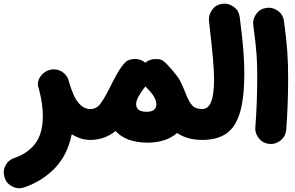

<svg xmlns="http://www.w3.org/2000/svg" viewBox="-26 -695 1597 1038"><path d="M183.1 -217.3C183.6 -215.8 184.1 -214.8 184.6 -213.4C198.7 -159.2 205.6 -110.8 205.6 -68.4C205.6 -4.9 191.9 44.9 164.6 81.1C137.2 116.7 99.6 143.1 51.3 159.2C32.7 165.5 18.6 176.3 8.8 191.4C-1 206.5 -5.9 221.2 -5.9 235.4C-5.9 244.1 -4.4 253.4 -1.5 263.7C4.4 283.7 15.6 298.3 31.7 308.1C47.9 317.9 62.5 322.8 76.2 322.8C85.4 322.8 95.2 321.3 105 317.9C168.9 296.4 224.1 261.7 270.5 214.4C316.4 166.5 346.7 105.5 361.8 31.2C393.1 50.3 426.8 61.5 461.9 61.5H462.4C485.4 61.5 505.4 53.2 521.5 37.1C537.6 20.5 545.4 1 545.4 -22C545.4 -44.9 537.6 -64.9 521.5 -81.1C505.4 -97.2 485.4 -105.5 462.4 -105.5H461.9C439 -105.5 418 -116.2 398.9 -138.2C379.9 -159.7 362.3 -198.2 346.7 -254.4L345.7 -257.3C341.8 -273.4 333 -287.6 319.3 -299.8C305.2 -312 288.6 -318.8 269.5 -319.8C267.6 -320.3 265.6 -320.3 263.7 -320.3C257.3 -320.3 251.5 -319.3 245.6 -317.9C230.5 -314.5 217.3 -307.1 206.1 -296.9C183.1 -275.4 178.7 -253.4 178.7 -240.2C178.7 -232.4 180.2 -224.6 183.1 -217.3Z M378.9 -22C378.9 1 387.2 20.5 403.3 37.1C419.9 53.2 439.5 61.5 462.4 61.5C518.6 61.5 563.5 42 598.6 13.2C634.3 52.7 691.9 76.2 770.5 76.2C838.4 76.2 892.1 58.6 931.6 23.9C964.8 46.9 1008.8 61.5 1066.9 61.5H1067.4C1090.3 61.5 1110.4 53.2 1126.5 37.1C1142.6 20.5 1150.4 1 1150.4 -22C1150.4 -44.9 1142.6 -64.9 1126.5 -81.1C1110.4 -97.2 1090.3 -105.5 1067.4 -105.5H1066.9C1043 -105.5 1025.4 -111.8 1013.2 -125C1001 -138.2 987.8 -162.1 974.6 -197.8C965.3 -221.7 956.5 -241.7 947.3 -258.8C938 -275.4 924.3 -293.9 906.2 -314.9C898.4 -324.2 890.1 -333 881.3 -342.3C878.9 -344.7 876 -347.7 873.5 -350.6C858.4 -366.2 845.2 -374.5 833.5 -375C821.8 -375.5 814.9 -375.5 813.5 -375.5C793.5 -375.5 775.4 -369.1 759.3 -356L758.3 -356.9C749 -364.3 738.8 -369.6 727.5 -373C719.7 -375.5 711.9 -376.5 703.6 -376.5C696.3 -376.5 687 -375 675.3 -372.1C663.6 -369.1 652.8 -361.3 642.6 -348.6C641.6 -348.1 640.6 -347.2 640.1 -346.2C616.2 -316.4 594.7 -274.9 571.8 -229.5C551.3 -188 533.7 -157.2 519 -136.7C504.4 -115.7 485.4 -105.5 462.4 -105.5C439.5 -105.5 419.9 -97.2 403.3 -81.1C387.2 -64.9 378.9 -44.9 378.9 -22ZM710 -132.3C710 -143.6 713.9 -156.7 722.2 -171.9C726.1 -178.7 730.5 -186 735.4 -193.8C741.7 -204.1 750 -215.3 759.8 -227.5C801.3 -188 819.3 -158.2 819.3 -130.9C819.3 -104 801.8 -90.8 766.1 -90.8C728.5 -90.8 710 -104.5 710 -132.3Z M983.9 -22C983.9 1 992.2 20.5 1008.3 37.1C1024.9 53.2 1044.4 61.5 1067.4 61.5C1121.6 61.5 1165.5 49.8 1199.2 25.9C1265.6 -21.5 1294.9 -125 1294.9 -299.3C1294.9 -337.9 1293 -381.3 1289.1 -429.2C1285.2 -476.6 1278.8 -534.7 1270 -602.5C1267.1 -625.5 1257.3 -643.1 1240.2 -656.2C1223.1 -668.9 1205.6 -675.3 1187.5 -675.3C1183.6 -675.3 1179.7 -674.8 1175.8 -674.3C1152.8 -671.4 1135.3 -661.6 1122.6 -644.5C1109.9 -627.4 1103.5 -609.4 1103.5 -590.8C1103.5 -587.4 1103.5 -583.5 1104 -580.1C1124.5 -401.9 1131.3 -324.2 1131.3 -268.6C1131.3 -154.8 1109.9 -105.5 1067.4 -105.5C1044.4 -105.5 1024.9 -97.2 1008.3 -81.1C992.2 -64.9 983.9 -44.9 983.9 -22Z M1343.3 -558.1C1361.3 -425.8 1364.7 -375 1364.7 -277.3C1364.7 -185.1 1360.8 -87.9 1354.5 -7.3C1354 -4.9 1354 -2 1354 0.5C1354 20 1361.3 38.1 1375.5 55.2C1389.6 71.8 1407.7 81.1 1430.7 83C1433.1 83.5 1436 83.5 1438.5 83.5C1458.5 83.5 1476.6 76.2 1493.7 62C1510.3 47.9 1519.5 29.3 1521.5 6.3C1527.8 -73.7 1531.7 -172.4 1531.7 -268.6C1531.7 -379.9 1527.3 -446.8 1509.3 -580.6C1506.3 -603.5 1496.6 -621.1 1479.5 -634.3C1462.4 -647 1444.8 -653.3 1426.8 -653.3C1422.9 -653.3 1418.9 -652.8 1415 -652.3C1392.1 -649.4 1374.5 -639.6 1361.8 -622.6C1348.6 -605.5 1342.3 -587.9 1342.3 -569.8C1342.3 -565.9 1342.8 -562 1343.3 -558.1Z"/></svg>

Font: Mikhak Black
Style: Regular
Weight: 900
Designer: Amin Abedi
Version: Version 3.2